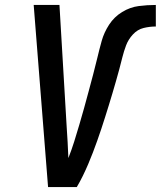

<svg xmlns="http://www.w3.org/2000/svg" viewBox="-20 -755 649 775"><path d="M174 0H290Q303 -22 314.5 -45.5Q326 -69 336 -92.5Q346 -116 355 -139.5Q364 -163 372.5 -187Q381 -211 389 -235Q397 -259 404.5 -283Q412 -307 419.5 -331Q427 -355 434 -379Q441 -403 448 -427Q455 -451 461.5 -475.5Q468 -500 474 -524Q480 -548 489 -572Q498 -596 516.5 -616Q535 -636 559.5 -642Q584 -648 609 -648V-735Q574 -735 539.5 -730.5Q505 -726 473 -706.5Q441 -687 420.5 -655.5Q400 -624 390.5 -590Q381 -556 373 -522Q365 -488 356 -454.5Q347 -421 338 -387Q329 -353 319.5 -319Q310 -285 300 -251Q290 -217 279.5 -183.5Q269 -150 256 -117Q255 -149 253 -181Q251 -213 249 -245L220 -735H116Z"/></svg>

Font: Iosevka Sparkle Medium Oblique
Style: Regular
Weight: 500
Italic angle: -9°
Designer: Belleve Invis
Foundry: Belleve Invis
Version: Version 4.5.0; ttfautohint (v1.8.3)